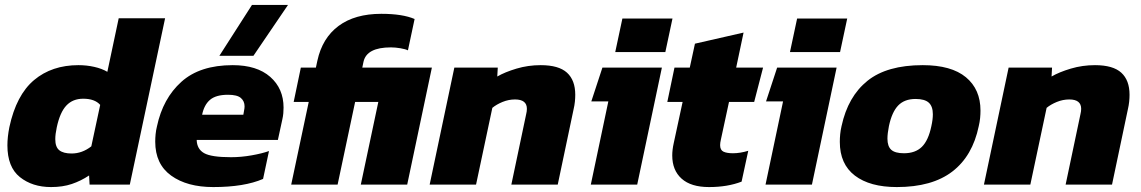

<svg xmlns="http://www.w3.org/2000/svg" viewBox="-20 -748 4623 778"><path d="M187 10Q111 10 60.5 -30.5Q10 -71 10 -159Q10 -176 12 -194.5Q14 -213 18 -233Q46 -363 118 -423.5Q190 -484 298 -484Q331 -484 362 -477Q393 -470 415 -457L461 -674H649L506 0H343L341 -37Q308 -15 271 -2.5Q234 10 187 10ZM270 -126Q313 -126 350 -155L386 -323Q364 -348 317 -348Q275 -348 249 -320.5Q223 -293 210 -232Q204 -204 204 -184Q204 -152 220.5 -139Q237 -126 270 -126Z M869 -522 1001 -728H1147L1007 -522ZM844 10Q738 10 673.5 -36.5Q609 -83 609 -174Q609 -188 610.5 -204Q612 -220 616 -236Q640 -349 715 -416.5Q790 -484 923 -484Q1021 -484 1075 -436.5Q1129 -389 1129 -312Q1129 -301 1128 -289Q1127 -277 1124 -264L1106 -181H777Q778 -144 807 -127.5Q836 -111 916 -111Q957 -111 999.5 -118.5Q1042 -126 1070 -136L1046 -23Q970 10 844 10ZM799 -283H966L969 -300Q970 -305 970.5 -309Q971 -313 971 -317Q971 -338 956 -351Q941 -364 904 -364Q855 -364 831 -343.5Q807 -323 799 -283Z M1160 0 1231 -335H1170L1199 -474H1260L1266 -502Q1286 -594 1352 -643Q1418 -692 1525 -692Q1611 -692 1660 -671L1633 -544Q1623 -549 1602.5 -552.5Q1582 -556 1564 -556Q1466 -556 1453 -498L1448 -474H1730L1630 0H1442L1513 -335H1419L1348 0Z M1721 0 1821 -474H1997L1995 -438Q2026 -456 2073 -470Q2120 -484 2171 -484Q2244 -484 2277.5 -453.5Q2311 -423 2311 -364Q2311 -351 2309.5 -336Q2308 -321 2304 -304L2240 0H2052L2112 -285Q2115 -297 2115 -307Q2115 -345 2067 -345Q2041 -345 2016.5 -335Q1992 -325 1975 -311L1909 0Z M2473 -537 2502 -673H2705L2676 -537ZM2374 0 2445 -337H2376L2421 -474H2662L2562 0Z M2853 10Q2780 10 2742 -24Q2704 -58 2704 -118Q2704 -141 2710 -168L2746 -335H2684L2713 -474H2775L2796 -571L2993 -616L2963 -474H3072L3036 -335H2934L2901 -182Q2898 -169 2898 -160Q2898 -140 2911.5 -133.5Q2925 -127 2950 -127Q2979 -127 3012 -137L2985 -12Q2928 10 2853 10Z M3181 -537 3210 -673H3413L3384 -537ZM3082 0 3153 -337H3084L3129 -474H3370L3270 0Z M3614 10Q3505 10 3444 -36.5Q3383 -83 3383 -173Q3383 -188 3384.5 -204Q3386 -220 3390 -237Q3416 -357 3495 -420.5Q3574 -484 3719 -484Q3835 -484 3894 -435Q3953 -386 3953 -300Q3953 -285 3951.5 -269.5Q3950 -254 3946 -237Q3921 -116 3839 -53Q3757 10 3614 10ZM3643 -127Q3689 -127 3715.5 -153Q3742 -179 3754 -237Q3760 -264 3760 -285Q3760 -317 3743.5 -332Q3727 -347 3690 -347Q3645 -347 3619.5 -320.5Q3594 -294 3582 -237Q3576 -207 3576 -186Q3576 -155 3591.5 -141Q3607 -127 3643 -127Z M3967 0 4067 -474H4243L4241 -438Q4272 -456 4319 -470Q4366 -484 4417 -484Q4490 -484 4523.5 -453.5Q4557 -423 4557 -364Q4557 -351 4555.5 -336Q4554 -321 4550 -304L4486 0H4298L4358 -285Q4361 -297 4361 -307Q4361 -345 4313 -345Q4287 -345 4262.5 -335Q4238 -325 4221 -311L4155 0Z"/></svg>

Font: Kanit
Style: Bold Italic
Weight: 700
Italic angle: -12°
Designer: Katatrad Team
Foundry: CadsonDemak
Version: Version 2.000; ttfautohint (v1.8.3)